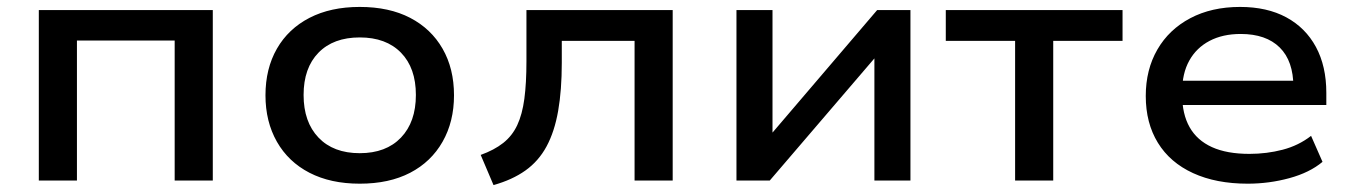

<svg xmlns="http://www.w3.org/2000/svg" viewBox="-20 -521 3901 554"><path d="M92 0V-492H594V0H484V-404H202V0Z M1018 9Q934 9 873 -22.5Q812 -54 779 -112Q746 -170 746 -246Q746 -323 779 -380.5Q812 -438 873 -469.5Q934 -501 1018 -501Q1103 -501 1163.5 -469.5Q1224 -438 1257 -380.5Q1290 -323 1290 -246Q1290 -170 1257 -112Q1224 -54 1163.5 -22.5Q1103 9 1018 9ZM1018 -79Q1094 -79 1137 -124Q1180 -169 1180 -247Q1180 -325 1137 -369Q1094 -413 1018 -413Q942 -413 899 -369Q856 -325 856 -247Q856 -169 899 -124Q942 -79 1018 -79Z M1404 13 1367 -74Q1406 -88 1432 -108.5Q1458 -129 1472.5 -160Q1487 -191 1493 -236Q1499 -281 1499 -344V-492H1921V0H1811V-403H1601V-340Q1601 -261 1590.5 -201Q1580 -141 1557 -98.5Q1534 -56 1496 -29Q1458 -2 1404 13Z M2105 0V-492H2209V-115H2189L2511 -492H2607V0H2503V-377H2524L2201 0Z M2909 0V-403H2709V-492H3219V-403H3019V0Z M3580 9Q3489 9 3422.5 -21.5Q3356 -52 3321 -109Q3286 -166 3286 -244Q3286 -320 3319.5 -378Q3353 -436 3414.5 -468.5Q3476 -501 3558 -501Q3636 -501 3691.5 -471Q3747 -441 3777 -385.5Q3807 -330 3807 -253V-218H3371V-288H3732L3712 -270Q3712 -345 3672.5 -384Q3633 -423 3560 -423Q3508 -423 3470 -403Q3432 -383 3411.5 -346Q3391 -309 3391 -257V-248Q3391 -192 3412.5 -154Q3434 -116 3477 -96.5Q3520 -77 3585 -77Q3635 -77 3681 -89Q3727 -101 3763 -129L3796 -54Q3759 -23 3700.5 -7Q3642 9 3580 9Z"/></svg>

Font: Nunito Sans 10pt SemiExpanded SemiBold
Style: Regular
Weight: 600
Width: 6
Designer: Vernon Adams
Foundry: Vernon Adams
Version: Version 3.101;gftools[0.9.27]